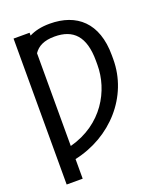

<svg xmlns="http://www.w3.org/2000/svg" viewBox="-168 -842 966 1152"><g transform="rotate(-20 315.5 -266.0)"><path d="M157.7 -727.3H55.4V204.5H157.7V79.2C396.7 28.1 575.3 -168.3 575.3 -406.2V-431.8C575.3 -639.2 460.9 -737.2 289.1 -737.2C234.4 -737.2 192.5 -726.9 157.7 -709.2ZM157.7 -4.3V-596.6C182.5 -633.5 222.7 -654.8 289.8 -654.8C409.1 -654.8 474.4 -589.5 474.4 -433.2V-406.2C474.4 -245.7 375.7 -61.8 157.7 -4.3Z"/></g></svg>

Font: Magic Ui Pro
Style: Regular
Weight: 400
Designer: Stefan Endress, Andreas Faust
Version: Version 1.000;FEAKit 1.0